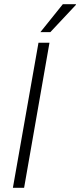

<svg xmlns="http://www.w3.org/2000/svg" viewBox="-20 -888 379 908"><path d="M41 0 162 -686H214L94 0ZM171 -736 277 -868H339V-865L218 -736Z"/></svg>

Font: Archivo SemiCondensed Thin
Style: Italic
Weight: 250
Width: 4
Italic angle: -10°
Designer: Hector Gatti
Foundry: Omnibus-Type
Version: Version 2.001